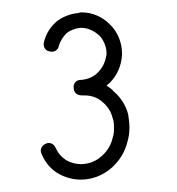

<svg xmlns="http://www.w3.org/2000/svg" viewBox="-20 -768 285 310"><path d="M71 -733C61 -724 54 -713 51 -700C49 -693 53 -686 60 -685C67 -683 74 -687 75 -694C77 -701 82 -709 87 -714C93 -719 101 -722 109 -723C110 -723 112 -723 112 -723C122 -723 132 -718 140 -711C147 -704 152 -693 152 -682V-680C151 -675 149 -662 139 -652C130 -642 119 -640 112 -639C112 -639 111 -639 110 -639C103 -639 98 -633 99 -626C99 -619 104 -614 112 -614C112 -614 113 -614 114 -614C114 -614 115 -614 116 -614C122 -614 136 -613 147 -602C156 -594 160 -585 162 -577C164 -572 164 -567 164 -562C164 -557 164 -551 162 -546C160 -536 154 -524 143 -515C134 -507 122 -503 111 -503H110C103 -503 94 -505 86 -510C80 -514 74 -520 70 -529C67 -536 60 -539 54 -536C47 -533 44 -526 47 -520C52 -507 61 -496 72 -489C85 -481 99 -478 110 -478H111C129 -478 146 -485 159 -496C173 -508 182 -523 186 -540C188 -547 189 -554 189 -562C189 -569 188 -576 187 -583C184 -595 177 -609 164 -620C161 -624 156 -627 152 -630C154 -631 155 -633 157 -634C169 -646 176 -662 177 -679C177 -680 177 -682 177 -682C177 -699 170 -717 157 -729C145 -741 129 -748 112 -748C111 -748 108 -748 107 -747C94 -746 81 -741 71 -733Z"/></svg>

Font: LS
Style: LightAlt
Weight: 250
Designer: BSozoo
Foundry: BSozoo
Version: Version 001.000